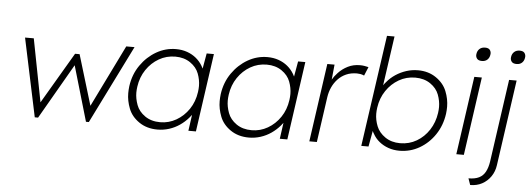

<svg xmlns="http://www.w3.org/2000/svg" viewBox="-56 -908 3501 1270"><g transform="rotate(5 1694.5 -272.5)"><path d="M192 0 82 -520H140L221 -102L421 -442H451L552 -108L754 -520H809L551 0H532L425 -366L214 0Z M1007 10Q936 10 885 -25Q834 -60 814 -111.5Q794 -163 794 -213Q794 -235 797 -260Q808 -339 850.5 -400Q893 -461 954 -496Q1015 -531 1084 -531Q1124 -531 1158 -519Q1192 -507 1218 -485.5Q1244 -464 1261 -435Q1266 -427 1270 -418L1288 -520H1336L1262 0H1212L1227 -107Q1220 -97 1211 -87Q1186 -58 1154 -36Q1122 -14 1084.5 -2Q1047 10 1007 10ZM1021 -40Q1078 -40 1127.5 -68.5Q1177 -97 1210.5 -146.5Q1244 -196 1253 -261Q1256 -282 1256 -301Q1256 -341 1240.5 -382.5Q1225 -424 1183.5 -452.5Q1142 -481 1084 -481Q1025 -481 975.5 -452.5Q926 -424 892.5 -374.5Q859 -325 850 -261Q847 -240 847 -221Q847 -182 862.5 -140Q878 -98 919.5 -69Q961 -40 1021 -40Z M1614 10Q1543 10 1492 -25Q1441 -60 1421 -111.5Q1401 -163 1401 -213Q1401 -235 1404 -260Q1415 -339 1457.5 -400Q1500 -461 1561 -496Q1622 -531 1691 -531Q1731 -531 1765 -519Q1799 -507 1825 -485.5Q1851 -464 1868 -435Q1873 -427 1877 -418L1895 -520H1943L1869 0H1819L1834 -107Q1827 -97 1818 -87Q1793 -58 1761 -36Q1729 -14 1691.5 -2Q1654 10 1614 10ZM1628 -40Q1685 -40 1734.5 -68.5Q1784 -97 1817.5 -146.5Q1851 -196 1860 -261Q1863 -282 1863 -301Q1863 -341 1847.5 -382.5Q1832 -424 1790.5 -452.5Q1749 -481 1691 -481Q1632 -481 1582.5 -452.5Q1533 -424 1499.5 -374.5Q1466 -325 1457 -261Q1454 -240 1454 -221Q1454 -182 1469.5 -140Q1485 -98 1526.5 -69Q1568 -40 1628 -40Z M2015 0 2089 -520H2137L2127 -420Q2141 -444 2162 -466Q2189 -495 2225 -513Q2261 -531 2305 -531Q2322 -531 2336 -528.5Q2350 -526 2362 -523L2338 -465Q2325 -471 2312.5 -473Q2300 -475 2290 -475Q2250 -475 2218.5 -461Q2187 -447 2164 -422.5Q2141 -398 2127 -367Q2113 -336 2108 -302L2065 0Z M2614 10Q2574 10 2540 -2Q2506 -14 2479.5 -35.5Q2453 -57 2437 -86Q2431 -95 2427 -105L2408 0H2360L2466 -740H2516L2469 -412Q2477 -424 2487 -435Q2511 -464 2543.5 -485.5Q2576 -507 2613.5 -519Q2651 -531 2691 -531Q2760 -531 2811 -496Q2862 -461 2882.5 -409.5Q2903 -358 2903 -307Q2903 -284 2900 -260Q2889 -182 2848 -121Q2807 -60 2746 -25Q2685 10 2614 10ZM2614 -40Q2674 -40 2723.5 -69Q2773 -98 2805.5 -148Q2838 -198 2847 -261Q2850 -282 2850 -301Q2850 -341 2834.5 -382.5Q2819 -424 2777.5 -452.5Q2736 -481 2677 -481Q2618 -481 2568.5 -452.5Q2519 -424 2485.5 -374.5Q2452 -325 2443 -261Q2440 -240 2440 -221Q2440 -180 2456.5 -138.5Q2473 -97 2514.5 -68.5Q2556 -40 2614 -40Z M3106 -629Q3084 -629 3074.5 -639.5Q3065 -650 3065 -665Q3065 -669 3066 -674Q3069 -694 3083 -706.5Q3097 -719 3119 -719Q3141 -719 3150 -708.5Q3159 -698 3159 -683Q3159 -679 3158 -674Q3155 -654 3141.5 -641.5Q3128 -629 3106 -629ZM2991 0 3065 -520H3115L3041 0Z M3336 -629Q3314 -629 3304.5 -639.5Q3295 -650 3295 -665Q3295 -669 3296 -674Q3299 -694 3313 -706.5Q3327 -719 3349 -719Q3371 -719 3380 -708.5Q3389 -698 3389 -683Q3389 -679 3388 -674Q3385 -654 3371.5 -641.5Q3358 -629 3336 -629ZM3100 195 3085 152Q3128 152 3155 138.5Q3182 125 3197 97Q3212 69 3218 28L3296 -520H3346L3265 48Q3259 92 3236 125Q3213 158 3178.5 176.5Q3144 195 3100 195Z"/></g></svg>

Font: Lexend ExtLt
Style: Italic
Weight: 250
Italic angle: -8.13011°
Designer: Bonnie Shaver-Troup, Thomas Jockin
Foundry: Lexend
Version: Version 1.007